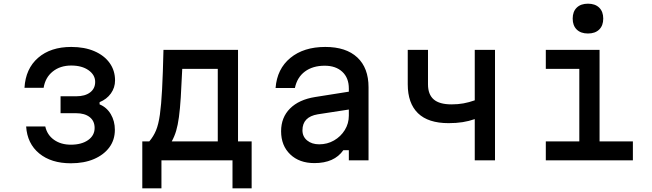

<svg xmlns="http://www.w3.org/2000/svg" viewBox="-20 -871 3540 1043"><path d="M365 16Q258 16 193 -37.5Q128 -91 122 -184H226Q236 -138 273.5 -111.5Q311 -85 365 -85Q423 -85 458.5 -110Q494 -135 494 -176Q494 -214 467 -235Q440 -256 394 -256H309V-348H394Q442 -348 469.5 -369Q497 -390 497 -426Q497 -464 461 -489.5Q425 -515 367 -515Q307 -515 266.5 -482.5Q226 -450 217 -394H113Q119 -498 187 -557Q255 -616 367 -616Q439 -616 492.5 -593Q546 -570 575.5 -529Q605 -488 605 -434Q605 -395 582.5 -363.5Q560 -332 521 -316V-304Q560 -288 582 -250.5Q604 -213 604 -166Q604 -111 574 -70.5Q544 -30 490.5 -7Q437 16 365 16Z M753 152V-103H791Q814 -130 827.5 -162.5Q841 -195 848.5 -248Q856 -301 860.5 -385.5Q865 -470 868 -600H1273V-103H1347V152H1243V0H857V152ZM913 -103H1163V-497H970Q966 -405 962 -342Q958 -279 952 -235Q946 -191 937 -160.5Q928 -130 913 -103Z M1845 -55Q1796 15 1688 15Q1606 15 1556.5 -32.5Q1507 -80 1507 -158Q1507 -233 1555.5 -281.5Q1604 -330 1692 -344L1875 -373V-390Q1875 -448 1839.5 -481Q1804 -514 1744 -514Q1679 -514 1636.5 -482.5Q1594 -451 1582 -393H1477Q1485 -497 1557.5 -556.5Q1630 -616 1747 -616Q1860 -616 1921 -559Q1982 -502 1982 -397V0H1875V-55ZM1623 -163Q1623 -129 1648.5 -108Q1674 -87 1714 -87Q1758 -87 1794.5 -108Q1831 -129 1853 -164.5Q1875 -200 1875 -243V-276L1706 -250Q1623 -236 1623 -163Z M2559 0V-224Q2528 -213 2493.5 -207.5Q2459 -202 2417 -202Q2306 -202 2250.5 -256Q2195 -310 2195 -413V-600H2305V-413Q2305 -358 2336 -331Q2367 -304 2433 -304Q2468 -304 2498 -309.5Q2528 -315 2559 -326V-600H2669V0Z M2945 -600H3237V-103H3418V0H2945V-103H3127V-497H2945ZM3174 -689Q3135 -689 3113 -710.5Q3091 -732 3091 -770Q3091 -808 3113 -829.5Q3135 -851 3174 -851Q3213 -851 3235 -829.5Q3257 -808 3257 -770Q3257 -732 3235 -710.5Q3213 -689 3174 -689Z"/></svg>

Font: Martian Mono
Style: Regular
Weight: 400
Monospace: yes
Designer: Roman Shamin
Foundry: Evil Martians
Version: Version 1.000; ttfautohint (v1.8.4.7-5d5b)